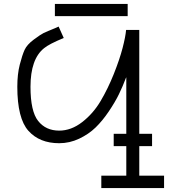

<svg xmlns="http://www.w3.org/2000/svg" viewBox="-20 -820 927 976"><path d="M281 -156Q342 -156 398 -199.5Q454 -243 491.5 -306.5Q529 -370 558.5 -444Q588 -518 603 -575.5Q618 -633 621 -668H688V-140H753V-77H688V73H814V136H495V73H622V-77H558V-140H622V-426H621Q604 -381 584.5 -341Q565 -301 533 -253.5Q501 -206 466 -172Q431 -138 382.5 -115Q334 -92 281 -92Q181 -92 124.5 -155Q68 -218 68 -379Q68 -443 80.5 -491.5Q93 -540 105 -566.5Q117 -593 152 -619Q187 -645 201.5 -652Q216 -659 265 -679Q274 -683 278 -685L304 -627Q229 -596 204 -575Q135 -520 135 -379Q135 -254 174 -205Q213 -156 281 -156ZM259 -738V-800H629V-738Z"/></svg>

Font: Zaghawa Beria
Style: Regular
Weight: 400
Designer: Anonymous
Foundry: Designed by a volunteer who chooses to remain anonymous, in cooperation with SIL International and the Mission Protestan
Version: Version 1.001